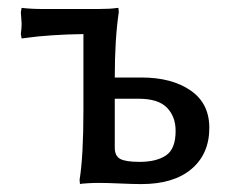

<svg xmlns="http://www.w3.org/2000/svg" viewBox="-20 -460 594 490"><path d="M89.8 -437H230Q245.1 -437 258.3 -437.7Q271.5 -438.5 276.9 -439.5L282.2 -439.9L283.2 -429.2Q272.9 -360.4 272.9 -262.2H340.8Q418.5 -262.2 466.3 -229.2Q514.2 -196.3 514.2 -133.8Q514.2 -67.4 468.8 -28.8Q423.3 9.8 340.8 9.8Q319.8 9.8 286.9 8.3Q253.9 6.8 232.9 6.8Q217.3 6.8 205.1 7.6Q192.9 8.3 188.5 8.8L184.1 9.8L183.1 -1Q192.9 -61 192.9 -179.2V-373Q152.3 -372.6 113 -369.9Q73.7 -367.2 54.7 -364.3L35.2 -361.8L33.2 -373Q35.2 -388.7 35.2 -399.9Q35.2 -402.8 33.2 -429.2L35.2 -439.9Q59.6 -437 89.8 -437ZM428.2 -126Q428.2 -162.6 406 -185.3Q383.8 -208 334 -208H272.9V-83Q272.9 -62 286.9 -54.4Q300.8 -46.9 335.9 -46.9Q379.4 -46.9 403.8 -63.5Q428.2 -80.1 428.2 -126Z"/></svg>

Font: Linear Smooth Low Contrast
Style: Regular
Weight: 500
Designer: Philipp H. Poll, Flanker
Foundry: Philipp H. Poll, reworked by Flanker
Version: Version 1.010 | FøM Fix